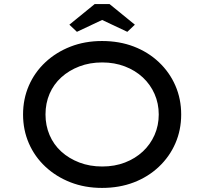

<svg xmlns="http://www.w3.org/2000/svg" viewBox="-20 -911 1001 941"><path d="M480 10Q396 10 325.5 -17.5Q255 -45 202.5 -94Q150 -143 121.5 -208.5Q93 -274 93 -350Q93 -426 121.5 -491.5Q150 -557 202.5 -606Q255 -655 325.5 -682.5Q396 -710 480 -710Q565 -710 635.5 -683Q706 -656 758.5 -606.5Q811 -557 839.5 -491.5Q868 -426 868 -350Q868 -274 839.5 -208.5Q811 -143 758.5 -93.5Q706 -44 635.5 -17Q565 10 480 10ZM481 -95Q542 -95 592.5 -114.5Q643 -134 680 -168.5Q717 -203 737.5 -249.5Q758 -296 758 -350Q758 -404 737.5 -450.5Q717 -497 680 -531.5Q643 -566 592 -585.5Q541 -605 481 -605Q420 -605 369 -585.5Q318 -566 280.5 -532Q243 -498 223 -451.5Q203 -405 203 -350Q203 -296 223 -249Q243 -202 280.5 -168Q318 -134 369 -114.5Q420 -95 481 -95ZM357 -755 320 -790 444 -891H517L641 -790L604 -755L466 -820H495Z"/></svg>

Font: Lexend Giga
Style: Regular
Weight: 400
Designer: Bonnie Shaver-Troup, Thomas Jockin
Foundry: Lexend
Version: Version 1.007